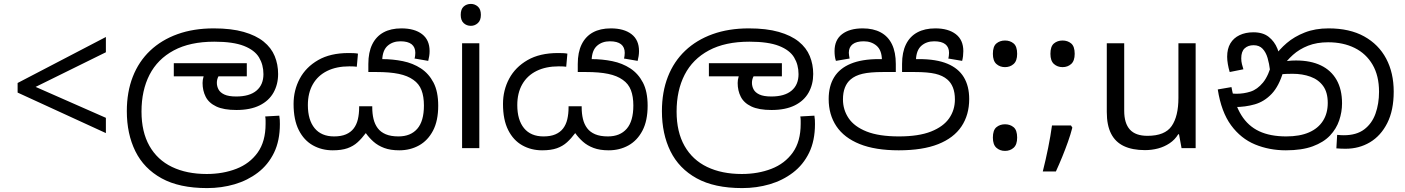

<svg xmlns="http://www.w3.org/2000/svg" viewBox="-20 -757 7177 981"><path d="M70 -284V-333L521 -568V-490L162 -313L521 -155V-77Z M1038 204Q896 204 805.5 154Q715 104 671.5 15.5Q628 -73 628 -189Q628 -287 658.5 -365Q689 -443 747 -498Q805 -553 887 -582.5Q969 -612 1072 -612Q1162 -612 1225 -594Q1288 -576 1327 -544.5Q1366 -513 1383.5 -470.5Q1401 -428 1401 -379Q1401 -326 1377.5 -284Q1354 -242 1306.5 -218.5Q1259 -195 1188 -195Q1123 -195 1085 -213Q1047 -231 1031 -262.5Q1015 -294 1015 -333Q1015 -349 1020 -365.5Q1025 -382 1032 -396L1075 -374L1033 -367H868V-434H1241V-367H1060L1121 -398Q1105 -383 1096.5 -367.5Q1088 -352 1088 -334Q1088 -316 1096.5 -300Q1105 -284 1126.5 -274Q1148 -264 1187 -264Q1255 -264 1290.5 -294Q1326 -324 1326 -378Q1326 -426 1303.5 -463.5Q1281 -501 1226 -522.5Q1171 -544 1075 -544Q951 -544 868 -499.5Q785 -455 744 -375Q703 -295 703 -187Q703 -83 743.5 -11.5Q784 60 859 96Q934 132 1036 132Q1119 132 1187.5 105.5Q1256 79 1296.5 22.5Q1337 -34 1337 -124Q1337 -129 1337 -141Q1337 -153 1335 -162L1407 -166Q1409 -155 1409.5 -144.5Q1410 -134 1410 -123Q1410 -38 1380 23.5Q1350 85 1297.5 125Q1245 165 1178.5 184.5Q1112 204 1038 204Z M2020 11Q1975 11 1943 -1Q1911 -13 1888.5 -33Q1866 -53 1849 -77Q1829 -50 1807 -30Q1785 -10 1755 0.5Q1725 11 1680 11Q1624 11 1578.5 -14.5Q1533 -40 1506.5 -92.5Q1480 -145 1480 -226Q1480 -296 1511.5 -355Q1543 -414 1605.5 -450Q1668 -486 1761 -486Q1774 -486 1786.5 -485.5Q1799 -485 1809 -483L1803 -416Q1796 -417 1787.5 -417.5Q1779 -418 1765 -418Q1699 -418 1651.5 -394.5Q1604 -371 1578.5 -326.5Q1553 -282 1553 -220Q1553 -144 1587.5 -102Q1622 -60 1687 -60Q1723 -60 1747.5 -70.5Q1772 -81 1787 -100.5Q1802 -120 1808.5 -147.5Q1815 -175 1815 -208V-214H1882V-208Q1882 -176 1888.5 -149Q1895 -122 1910 -102Q1925 -82 1951 -71Q1977 -60 2016 -60Q2078 -60 2112 -99Q2146 -138 2146 -218Q2146 -264 2133.5 -296.5Q2121 -329 2092 -349Q2063 -370 2017.5 -379.5Q1972 -389 1904 -389H1862V-430Q1862 -490 1882 -530.5Q1902 -571 1939.5 -591.5Q1977 -612 2031 -612Q2098 -612 2136.5 -582.5Q2175 -553 2175 -496Q2175 -483 2173 -470.5Q2171 -458 2168 -446L2098 -458Q2100 -463 2101 -472.5Q2102 -482 2102 -487Q2102 -516 2083 -531Q2064 -546 2026 -546Q1987 -546 1961 -523.5Q1935 -501 1933 -452L1917 -455H1932Q1987 -455 2038.5 -444.5Q2090 -434 2130.5 -407.5Q2171 -381 2195 -335Q2219 -289 2219 -217Q2219 -140 2192.5 -89.5Q2166 -39 2121 -14Q2076 11 2020 11Z M2429 -536V0H2341V-536ZM2386 -737Q2406 -737 2421.5 -723.5Q2437 -710 2437 -681Q2437 -653 2421.5 -639Q2406 -625 2386 -625Q2364 -625 2349 -639Q2334 -653 2334 -681Q2334 -710 2349 -723.5Q2364 -737 2386 -737Z M3090 11Q3045 11 3013 -1Q2981 -13 2958.5 -33Q2936 -53 2919 -77Q2899 -50 2877 -30Q2855 -10 2825 0.5Q2795 11 2750 11Q2694 11 2648.5 -14.5Q2603 -40 2576.5 -92.5Q2550 -145 2550 -226Q2550 -296 2581.5 -355Q2613 -414 2675.5 -450Q2738 -486 2831 -486Q2844 -486 2856.5 -485.5Q2869 -485 2879 -483L2873 -416Q2866 -417 2857.5 -417.5Q2849 -418 2835 -418Q2769 -418 2721.5 -394.5Q2674 -371 2648.5 -326.5Q2623 -282 2623 -220Q2623 -144 2657.5 -102Q2692 -60 2757 -60Q2793 -60 2817.5 -70.5Q2842 -81 2857 -100.5Q2872 -120 2878.5 -147.5Q2885 -175 2885 -208V-214H2952V-208Q2952 -176 2958.5 -149Q2965 -122 2980 -102Q2995 -82 3021 -71Q3047 -60 3086 -60Q3148 -60 3182 -99Q3216 -138 3216 -218Q3216 -264 3203.5 -296.5Q3191 -329 3162 -349Q3133 -370 3087.5 -379.5Q3042 -389 2974 -389H2932V-430Q2932 -490 2952 -530.5Q2972 -571 3009.5 -591.5Q3047 -612 3101 -612Q3168 -612 3206.5 -582.5Q3245 -553 3245 -496Q3245 -483 3243 -470.5Q3241 -458 3238 -446L3168 -458Q3170 -463 3171 -472.5Q3172 -482 3172 -487Q3172 -516 3153 -531Q3134 -546 3096 -546Q3057 -546 3031 -523.5Q3005 -501 3003 -452L2987 -455H3002Q3057 -455 3108.5 -444.5Q3160 -434 3200.5 -407.5Q3241 -381 3265 -335Q3289 -289 3289 -217Q3289 -140 3262.5 -89.5Q3236 -39 3191 -14Q3146 11 3090 11Z M3772 204Q3630 204 3539.5 154Q3449 104 3405.5 15.5Q3362 -73 3362 -189Q3362 -287 3392.5 -365Q3423 -443 3481 -498Q3539 -553 3621 -582.5Q3703 -612 3806 -612Q3896 -612 3959 -594Q4022 -576 4061 -544.5Q4100 -513 4117.5 -470.5Q4135 -428 4135 -379Q4135 -326 4111.5 -284Q4088 -242 4040.5 -218.5Q3993 -195 3922 -195Q3857 -195 3819 -213Q3781 -231 3765 -262.5Q3749 -294 3749 -333Q3749 -349 3754 -365.5Q3759 -382 3766 -396L3809 -374L3767 -367H3602V-434H3975V-367H3794L3855 -398Q3839 -383 3830.5 -367.5Q3822 -352 3822 -334Q3822 -316 3830.5 -300Q3839 -284 3860.5 -274Q3882 -264 3921 -264Q3989 -264 4024.5 -294Q4060 -324 4060 -378Q4060 -426 4037.5 -463.5Q4015 -501 3960 -522.5Q3905 -544 3809 -544Q3685 -544 3602 -499.5Q3519 -455 3478 -375Q3437 -295 3437 -187Q3437 -83 3477.5 -11.5Q3518 60 3593 96Q3668 132 3770 132Q3853 132 3921.5 105.5Q3990 79 4030.5 22.5Q4071 -34 4071 -124Q4071 -129 4071 -141Q4071 -153 4069 -162L4141 -166Q4143 -155 4143.5 -144.5Q4144 -134 4144 -123Q4144 -38 4114 23.5Q4084 85 4031.5 125Q3979 165 3912.5 184.5Q3846 204 3772 204Z M4572 11Q4452 11 4372.5 -21Q4293 -53 4253.5 -112Q4214 -171 4214 -251Q4214 -317 4242 -362.5Q4270 -408 4327 -431.5Q4384 -455 4470 -455H4493L4486 -452Q4485 -501 4458.5 -523.5Q4432 -546 4393 -546Q4356 -546 4336.5 -531Q4317 -516 4317 -487Q4317 -482 4318.5 -472.5Q4320 -463 4321 -458L4251 -446Q4247 -458 4245.5 -470.5Q4244 -483 4244 -496Q4244 -553 4282.5 -582.5Q4321 -612 4388 -612Q4442 -612 4480 -591.5Q4518 -571 4537.5 -530.5Q4557 -490 4557 -430V-389H4492Q4425 -389 4387 -380Q4349 -371 4326 -351Q4307 -335 4297 -309.5Q4287 -284 4287 -249Q4287 -196 4316 -153Q4345 -110 4408 -85Q4471 -60 4573 -60Q4674 -60 4737 -85Q4800 -110 4829.5 -152.5Q4859 -195 4859 -249Q4859 -284 4849 -309.5Q4839 -335 4820 -351Q4797 -371 4759 -380Q4721 -389 4653 -389H4589V-430Q4589 -490 4609 -530.5Q4629 -571 4667 -591.5Q4705 -612 4759 -612Q4825 -612 4863.5 -582.5Q4902 -553 4902 -496Q4902 -483 4900.5 -470.5Q4899 -458 4896 -446L4825 -458Q4827 -463 4828 -472.5Q4829 -482 4829 -487Q4829 -516 4810 -531Q4791 -546 4753 -546Q4714 -546 4688 -523.5Q4662 -501 4660 -452L4656 -455H4676Q4764 -455 4820.5 -431.5Q4877 -408 4904.5 -362.5Q4932 -317 4932 -251Q4932 -170 4892.5 -111Q4853 -52 4773.5 -20.5Q4694 11 4572 11Z M5115 -414Q5089 -414 5071 -430Q5053 -446 5053 -482Q5053 -520 5071 -535Q5089 -550 5115 -550Q5141 -550 5159 -535Q5177 -520 5177 -482Q5177 -446 5159 -430Q5141 -414 5115 -414ZM5115 14Q5089 14 5071 -2Q5053 -18 5053 -54Q5053 -92 5071 -107Q5089 -122 5115 -122Q5141 -122 5159 -107Q5177 -92 5177 -54Q5177 -18 5159 -2Q5141 14 5115 14Z M5452 -116 5459 -105Q5450 -70 5436.5 -32Q5423 6 5407.5 44Q5392 82 5375 119H5308Q5323 60 5335.5 -2Q5348 -64 5355 -116ZM5409 -414Q5383 -414 5365 -430Q5347 -446 5347 -482Q5347 -520 5365 -535Q5383 -550 5409 -550Q5435 -550 5453 -535Q5471 -520 5471 -482Q5471 -446 5453 -430Q5435 -414 5409 -414Z M6089 -536V0H6017L6004 -71H6000Q5983 -43 5956 -25Q5929 -7 5897 1.5Q5865 10 5830 10Q5766 10 5722.5 -10.5Q5679 -31 5657 -74Q5635 -117 5635 -185V-536H5724V-191Q5724 -127 5753 -95Q5782 -63 5843 -63Q5932 -63 5966.5 -113Q6001 -163 6001 -257V-536Z M6550 11Q6465 11 6392.5 -19Q6320 -49 6270 -117Q6220 -185 6202 -300L6272 -312Q6288 -224 6322.5 -168.5Q6357 -113 6413.5 -86.5Q6470 -60 6552 -60Q6621 -60 6668 -80.5Q6715 -101 6739.5 -139.5Q6764 -178 6764 -231Q6764 -285 6740.5 -317.5Q6717 -350 6676 -365Q6635 -380 6584 -380Q6550 -380 6524 -377.5Q6498 -375 6472 -368L6477 -420Q6496 -429 6526 -438.5Q6556 -448 6602 -448Q6676 -448 6728.5 -423Q6781 -398 6809 -349Q6837 -300 6837 -229Q6837 -185 6822.5 -142Q6808 -99 6775.5 -64.5Q6743 -30 6687.5 -9.5Q6632 11 6550 11ZM6855 3Q6842 3 6831.5 2.5Q6821 2 6808 1L6812 -68Q6818 -67 6829.5 -66.5Q6841 -66 6846 -66Q6911 -66 6950.5 -96Q6990 -126 7008 -176.5Q7026 -227 7026 -288Q7026 -370 6993 -426.5Q6960 -483 6901.5 -512Q6843 -541 6766 -541Q6708 -541 6663.5 -523.5Q6619 -506 6586 -476.5Q6553 -447 6529 -410L6537 -392Q6515 -317 6477.5 -277.5Q6440 -238 6391.5 -224Q6343 -210 6287 -210Q6277 -210 6261.5 -212.5Q6246 -215 6234 -221L6235 -286Q6249 -282 6267.5 -280Q6286 -278 6298 -278Q6335 -278 6369.5 -289Q6404 -300 6433 -335Q6462 -370 6481 -443L6491 -467Q6516 -504 6554.5 -537Q6593 -570 6646.5 -591Q6700 -612 6768 -612Q6876 -612 6950 -571Q7024 -530 7062.5 -457.5Q7101 -385 7101 -289Q7101 -193 7068 -128Q7035 -63 6979.5 -30Q6924 3 6855 3ZM6384 -592Q6433 -592 6462.5 -568.5Q6492 -545 6506.5 -509Q6521 -473 6524 -434L6469 -398Q6465 -432 6456.5 -461Q6448 -490 6431 -508Q6414 -526 6385 -526Q6357 -526 6339.5 -510Q6322 -494 6322 -459Q6322 -443 6325.5 -429.5Q6329 -416 6333 -403L6263 -389Q6257 -409 6253.5 -429.5Q6250 -450 6250 -467Q6250 -508 6266.5 -535.5Q6283 -563 6313.5 -577.5Q6344 -592 6384 -592Z"/></svg>

Font: hexlsinhala05
Style: Book
Weight: 400
Designer: Jelle Bosma - Monotype Design Team
Foundry: Monotype Imaging Inc.
Version: Version 2.003